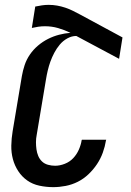

<svg xmlns="http://www.w3.org/2000/svg" viewBox="-20 -762 540 790"><path d="M199 8Q170 8 142 2Q114 -4 92 -19.5Q70 -35 55 -58Q40 -81 33 -107.5Q26 -134 26.5 -163Q27 -192 32 -222L70 -449Q74 -472 81.5 -494.5Q89 -517 103 -537.5Q117 -558 136.5 -574.5Q156 -591 178 -602Q200 -613 223 -619Q246 -625 270 -627Q245 -639 219 -646.5Q193 -654 165 -654Q151 -654 137.5 -652Q124 -650 111 -647L125 -735Q139 -738 152.5 -740Q166 -742 180 -742Q198 -742 215 -739Q232 -736 248.5 -730.5Q265 -725 280 -717.5Q295 -710 310 -702L484 -608L470 -520L294 -614Q275 -614 257 -604Q239 -594 226 -578.5Q213 -563 203.5 -545Q194 -527 187.5 -509Q181 -491 176.5 -472Q172 -453 169 -434L131 -207Q128 -192 128 -177Q128 -162 130 -147.5Q132 -133 137.5 -120Q143 -107 153 -97.5Q163 -88 177.5 -84Q192 -80 207 -80Q226 -80 246.5 -88Q267 -96 281.5 -111.5Q296 -127 304.5 -146.5Q313 -166 316 -185L317 -187H417L416 -184Q412 -159 403 -134Q394 -109 379 -86.5Q364 -64 344 -45Q324 -26 300 -14Q276 -2 250 3Q224 8 199 8Z"/></svg>

Font: Iosevka Semibold
Style: Italic
Weight: 600
Italic angle: -9°
Monospace: yes
Designer: Belleve Invis
Foundry: Belleve Invis
Version: Version 32.5.0; ttfautohint (v1.8.4)